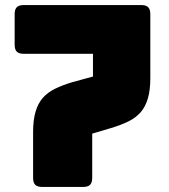

<svg xmlns="http://www.w3.org/2000/svg" viewBox="-20 -740 667 760"><path d="M539 -720Q558 -720 566.5 -711.5Q575 -703 575 -684V-431Q575 -384 565.5 -351Q556 -318 537 -296Q518 -274 488.5 -259.5Q459 -245 419 -233L345 -211V-36Q345 -17 336.5 -8.5Q328 0 309 0H147Q128 0 119.5 -8.5Q111 -17 111 -36V-217Q111 -264 120.5 -297Q130 -330 149 -352Q168 -374 197.5 -388.5Q227 -403 267 -415L348 -437V-527H74Q55 -527 46.5 -535.5Q38 -544 38 -563V-684Q38 -703 46.5 -711.5Q55 -720 74 -720Z"/></svg>

Font: Bungee
Style: Regular
Weight: 400
Designer: David Jonathan Ross
Foundry: David Jonathan Ross
Version: Version 1.000;PS 1.0;hotconv 1.0.72;makeotf.lib2.5.5900